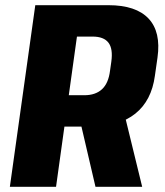

<svg xmlns="http://www.w3.org/2000/svg" viewBox="-20 -720 635 740"><path d="M116 -700H398Q504 -700 552.5 -648.5Q601 -597 587 -498L577 -428Q564 -332 501.5 -282Q439 -232 332 -232H221L238 -353H305Q348 -353 373 -376Q398 -399 404 -447L409 -482Q416 -532 398 -555.5Q380 -579 337 -579H238L282 -618L196 0H18ZM286 -266H463L528 0H348Z"/></svg>

Font: Pathway Extreme Condensed ExtraBold
Style: Italic
Weight: 800
Width: 3
Italic angle: -8°
Version: Version 1.001;gftools[0.9.26]